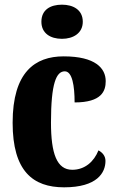

<svg xmlns="http://www.w3.org/2000/svg" viewBox="-20 -791 501 821"><path d="M245 -625C293 -625 334 -649 334 -698C334 -749 293 -771 245 -771C195 -771 157 -749 157 -698C157 -649 195 -625 245 -625ZM254 10C396 10 431 -53 431 -103C431 -124 418 -139 401 -148C382 -100 343 -65 289 -65C223 -65 198 -134 198 -267C198 -436 221 -486 257 -486C289 -486 299 -424 299 -353C415 -353 432 -402 432 -444C432 -499 388 -550 252 -550C130 -550 34 -483 34 -266C34 -59 121 10 254 10Z"/></svg>

Font: Noto Serif Devanagari ExtraCondensed Black
Style: Regular
Weight: 900
Width: 2
Designer: Universal Thirst, Indian Type Foundry and the Monotype Design Team
Foundry: Monotype Imaging Inc.
Version: Version 2.004